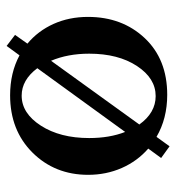

<svg xmlns="http://www.w3.org/2000/svg" viewBox="3 -506 522 568"><g transform="rotate(-90 264.0 -222.0)"><path d="M115.2 18.6 80.6 -6.3 108.4 -44.4Q71.3 -76.7 51 -122.8Q30.8 -168.9 30.8 -222.2Q30.8 -320.8 96.7 -387Q162.6 -453.1 266.1 -453.1Q332.5 -453.1 384.3 -425.3L412.1 -463.4L444.8 -438.5L418.9 -401.9Q456.5 -370.6 477.3 -324.5Q498 -278.3 498 -222.7Q498 -121.6 435.3 -54.9Q372.6 11.7 267.6 11.7Q197.3 11.7 143.1 -20ZM139.6 -219.2Q139.6 -158.7 157.7 -112.8L346.2 -372.6Q311.5 -418.9 265.1 -418.9Q212.9 -418.9 176.3 -362.1Q139.6 -305.2 139.6 -219.2ZM263.7 -22.5Q316.4 -22.5 352.8 -77.9Q389.2 -133.3 389.2 -219.2Q389.2 -282.2 368.2 -332L179.7 -70.8Q214.4 -22.5 263.7 -22.5Z"/></g></svg>

Font: Elstob 10pt Medium
Style: Regular
Weight: 500
Designer: Peter S. Baker
Version: Version 1.015